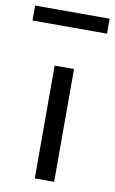

<svg xmlns="http://www.w3.org/2000/svg" viewBox="-132 -752 478 797"><g transform="rotate(10 107.0 -353.5)"><path d="M154.8 -475.6V0H73.2V-475.6ZM264.2 -707V-644H-49.8V-707Z"/></g></svg>

Font: Yantramanav
Style: Regular
Weight: 400
Version: Version 1.000;PS 1.0;hotconv 1.0.72;makeotf.lib2.5.5900; ttf